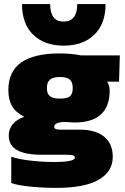

<svg xmlns="http://www.w3.org/2000/svg" viewBox="-20 -746 615 942"><path d="M292 -522Q198.2 -522 143.1 -575.4Q87.9 -628.9 87.9 -726.1H226.1Q226.1 -640.1 292 -640.1Q358.9 -640.1 358.9 -726.1H498Q498 -628.9 442.4 -575.4Q386.7 -522 292 -522ZM254.9 175.8Q194.3 175.8 130.9 169.7Q67.4 163.6 35.2 151.9V22.9Q73.2 35.6 131.3 42.2Q189.5 48.8 242.2 48.8Q347.2 48.8 347.2 27.8Q347.2 18.6 337.2 15.9Q327.1 13.2 301.8 13.2H183.1Q22.9 13.2 22.9 -80.1Q22.9 -112.8 42.7 -136.7Q62.5 -160.6 99.1 -172.9Q57.6 -193.8 39.3 -225.1Q21 -256.3 21 -305.2Q21 -483.9 272 -483.9Q330.1 -483.9 377.9 -474.1H567.9L564 -345.2H505.9Q518.1 -325.2 518.1 -301.8Q518.1 -145 345.2 -145Q339.4 -145 291 -147.9Q246.1 -144 246.1 -125Q246.1 -116.2 253.4 -113Q260.7 -109.9 275.9 -109.9H372.1Q447.8 -109.9 490.5 -75.9Q533.2 -42 533.2 23.9Q533.2 95.7 464.4 135.7Q395.5 175.8 254.9 175.8ZM273.9 -262.2Q309.6 -262.2 323.2 -273.7Q336.9 -285.2 336.9 -314Q336.9 -342.8 322.5 -355.5Q308.1 -368.2 273.9 -368.2Q240.2 -368.2 225.1 -355.2Q210 -342.3 210 -314Q210 -286.6 224.6 -274.4Q239.3 -262.2 273.9 -262.2Z"/></svg>

Font: Kanit ExtraBold
Style: Regular
Weight: 800
Designer: Katatrad Team
Foundry: CadsonDemak
Version: Version 1.000;PS 001.000;hotconv 1.0.88;makeotf.lib2.5.64775